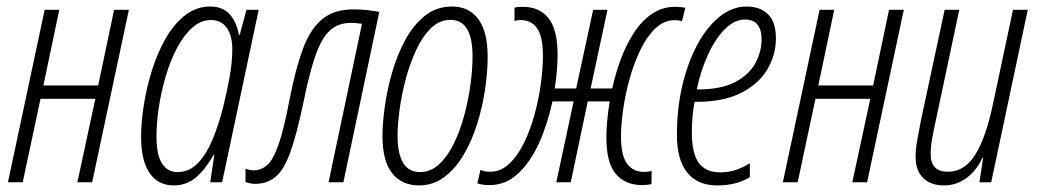

<svg xmlns="http://www.w3.org/2000/svg" viewBox="-20 -560 3187 590"><path d="M4.4 0 117.2 -529.8H162.1L113.3 -297.4H281.7L330.6 -529.8H376L263.2 0H217.8L272.9 -256.3H104.5L49.8 0Z M513.7 9.8Q465.8 9.8 439.7 -28.3Q413.6 -66.4 413.6 -138.7Q413.6 -184.6 422.1 -238.5Q430.7 -292.5 447.5 -345.7Q464.4 -398.9 489.7 -442.9Q515.1 -486.8 549.3 -513.4Q583.5 -540 626 -540Q664.6 -540 686 -515.9Q707.5 -491.7 713.9 -453.1H716.8L737.3 -529.8H774.9L662.6 0H626L638.7 -84.5H636.7Q611.8 -40.5 582.8 -15.4Q553.7 9.8 513.7 9.8ZM524.9 -31.2Q562.5 -31.2 589.1 -59.8Q615.7 -88.4 634.3 -134Q652.8 -179.7 665.5 -230Q677.7 -278.8 685.8 -324.5Q693.8 -370.1 693.8 -409.2Q693.8 -450.2 676.8 -474.4Q659.7 -498.5 628.4 -498.5Q596.7 -498.5 570.3 -474.6Q543.9 -450.7 523.4 -411.4Q502.9 -372.1 489 -324.7Q475.1 -277.3 468 -229.7Q460.9 -182.1 460.9 -142.1Q460.9 -83.5 478 -57.4Q495.1 -31.2 524.9 -31.2Z M765.6 4.9Q754.9 4.9 747.6 3.2Q740.2 1.5 734.4 -0.5V-41.5Q739.7 -39.6 746.1 -38.1Q752.4 -36.6 760.7 -36.6Q783.2 -37.1 801.3 -53Q819.3 -68.8 835.7 -115Q852.1 -161.1 869.1 -251Q887.7 -347.2 910.6 -409.2Q933.6 -471.2 970.2 -501.2Q1006.8 -531.2 1065.9 -531.2Q1087.4 -531.2 1107.4 -529.1Q1127.4 -526.9 1145.5 -523.4L1035.2 0H989.7L1092.3 -486.8Q1085.4 -487.8 1076.9 -488.8Q1068.4 -489.7 1058.1 -489.7Q1018.1 -489.7 992.4 -465.1Q966.8 -440.4 948.5 -386.7Q930.2 -333 912.6 -246.1Q892.6 -150.9 873.5 -96.2Q854.5 -41.5 829.1 -18.6Q803.7 4.4 765.6 4.9Z M1267.6 9.8Q1215.3 9.8 1185.3 -27.3Q1155.3 -64.5 1155.3 -142.6Q1155.3 -180.7 1162.4 -231.9Q1169.4 -283.2 1184.8 -336.9Q1200.2 -390.6 1225.1 -436.8Q1250 -482.9 1285.6 -511.5Q1321.3 -540 1369.1 -540Q1420.4 -540 1449.5 -501.7Q1478.5 -463.4 1478.5 -385.7Q1478.5 -338.4 1470.5 -284.4Q1462.4 -230.5 1446 -178.5Q1429.7 -126.5 1404.5 -84Q1379.4 -41.5 1345.2 -15.9Q1311 9.8 1267.6 9.8ZM1271 -31.2Q1303.7 -31.2 1329.6 -55.4Q1355.5 -79.6 1374.8 -119.1Q1394 -158.7 1406.7 -206.1Q1419.4 -253.4 1425.8 -300.8Q1432.1 -348.1 1432.1 -386.7Q1432.1 -499 1364.3 -499Q1330.1 -499 1303.7 -472.9Q1277.3 -446.8 1258.1 -404.8Q1238.8 -362.8 1226.1 -314.5Q1213.4 -266.1 1207.5 -220.5Q1201.7 -174.8 1201.7 -142.6Q1201.7 -31.2 1271 -31.2Z M1484.4 8.8Q1461.9 8.8 1446.8 3.4L1456.5 -38.1Q1469.2 -32.2 1485.8 -32.2Q1518.6 -32.2 1544.7 -56.6Q1570.8 -81.1 1590.3 -121.1Q1609.9 -161.1 1622.8 -208.7Q1635.7 -256.3 1642.1 -303.7Q1648.4 -351.1 1648.4 -389.2Q1648.4 -446.3 1630.9 -472.4Q1613.3 -498.5 1579.1 -498.5Q1571.8 -498.5 1561 -495.6V-536.6Q1566.4 -538.1 1573 -538.6Q1579.6 -539.1 1586.4 -539.1Q1637.7 -539.1 1665.5 -504.2Q1693.4 -469.2 1693.4 -392.1Q1693.4 -368.7 1691.2 -342.3Q1689 -315.9 1684.6 -288.1H1750.5L1802.7 -529.8H1846.7L1794.9 -288.1H1861.3Q1871.6 -335 1888.2 -379.4Q1904.8 -423.8 1928.5 -460Q1952.1 -496.1 1983.6 -517.6Q2015.1 -539.1 2055.7 -539.1Q2071.3 -539.1 2085.9 -536.1L2075.7 -494.6Q2066.9 -498 2053.2 -498Q2020.5 -498 1994.1 -472.9Q1967.8 -447.8 1948 -407Q1928.2 -366.2 1914.8 -318.1Q1901.4 -270 1894.8 -223.1Q1888.2 -176.3 1888.2 -140.1Q1888.2 -83.5 1906.5 -57.6Q1924.8 -31.7 1960 -31.7Q1971.2 -31.7 1982.4 -34.7L1981.9 5.9Q1967.3 8.8 1953.6 8.8Q1901.4 8.8 1872.3 -25.6Q1843.3 -60.1 1843.3 -137.2Q1843.3 -183.6 1853.5 -248.5H1786.1L1733.9 0H1689.5L1742.7 -248.5H1677.7Q1662.6 -178.2 1636 -119.6Q1609.4 -61 1571.5 -26.1Q1533.7 8.8 1484.4 8.8Z M2183.6 9.8Q2124 9.8 2092 -29.3Q2060.1 -68.4 2060.1 -146.5Q2060.1 -226.6 2076.9 -297.9Q2093.8 -369.1 2123.3 -423.6Q2152.8 -478 2191.7 -509Q2230.5 -540 2274.4 -540Q2314.9 -540 2339.6 -516.6Q2364.3 -493.2 2364.3 -442.4Q2364.3 -391.1 2337.9 -346.7Q2311.5 -302.2 2257.6 -274.7Q2203.6 -247.1 2120.6 -247.1H2114.3Q2106 -203.1 2106 -152.8Q2106 -88.9 2127.2 -59.6Q2148.4 -30.3 2193.4 -30.3Q2217.8 -30.3 2239.7 -37.4Q2261.7 -44.4 2284.2 -58.1V-15.6Q2264.6 -3.4 2239.5 3.2Q2214.4 9.8 2183.6 9.8ZM2121.1 -285.2H2125.5Q2195.3 -285.2 2238.3 -307.4Q2281.2 -329.6 2300.8 -365.2Q2320.3 -400.9 2320.3 -440.4Q2320.3 -468.3 2307.9 -484.1Q2295.4 -500 2269.5 -500Q2237.8 -500 2208.7 -471.7Q2179.7 -443.4 2156.7 -394.5Q2133.8 -345.7 2121.1 -285.2Z M2385.7 0 2498.5 -529.8H2543.5L2494.6 -297.4H2663.1L2711.9 -529.8H2757.3L2644.5 0H2599.1L2654.3 -256.3H2485.8L2431.2 0Z M2880.9 9.8Q2840.3 9.8 2816.9 -12.9Q2793.5 -35.6 2793.5 -79.6Q2793.5 -101.1 2799.1 -132.3Q2804.7 -163.6 2810.1 -190.9L2882.8 -529.8H2927.7L2855.5 -189Q2849.6 -162.6 2844.7 -136.2Q2839.8 -109.9 2839.8 -86.9Q2839.8 -32.2 2892.6 -32.2Q2944.3 -32.2 2977.3 -85.4Q3010.3 -138.7 3031.7 -242.2L3092.8 -529.8H3138.2L3025.9 0H2989.7L3001 -74.2H2998.5Q2979.5 -34.2 2948.7 -12.2Q2918 9.8 2880.9 9.8Z"/></svg>

Font: Open Sans Condensed Light
Style: Italic
Weight: 300
Width: 3
Italic angle: -12°
Designer: Monotype Design Team
Foundry: Monotype Imaging Inc.
Version: Version 3.000; ttfautohint (v1.8.4)